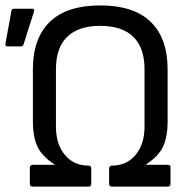

<svg xmlns="http://www.w3.org/2000/svg" viewBox="-20 -687 710 707"><path d="M100.1 0Q89.8 0 89.8 -9.8V-69.8Q89.8 -74.2 92.8 -77.1Q95.7 -80.1 100.1 -80.1H180.2V-82Q135.3 -110.8 118.2 -146.5Q101.1 -182.1 101.1 -241.2V-432.1Q101.1 -545.9 163.3 -606.4Q225.6 -667 349.1 -667Q472.7 -667 534.9 -606.4Q597.2 -545.9 597.2 -432.1V-241.2Q597.2 -182.1 580.1 -146.5Q563 -110.8 518.1 -82V-80.1H598.1Q607.9 -80.1 607.9 -69.8V-9.8Q607.9 0 598.1 0H392.1Q381.8 0 381.8 -9.8V-66.9Q381.8 -71.3 384.8 -74.2Q387.7 -77.1 392.1 -77.1Q446.3 -77.1 479.2 -116.5Q512.2 -155.8 512.2 -221.2V-432.1Q512.2 -511.2 470.7 -551.5Q429.2 -591.8 349.1 -591.8Q269 -591.8 227.5 -551.5Q186 -511.2 186 -432.1V-221.2Q186 -155.8 219 -116.5Q252 -77.1 306.2 -77.1Q315.9 -77.1 315.9 -66.9V-9.8Q315.9 0 306.2 0ZM6.8 -516.1Q-1.5 -516.1 0 -525.9L22 -647Q23.4 -654.8 32.2 -654.8H99.1Q107.9 -654.8 105 -644L66.9 -523.9Q64.5 -516.1 56.2 -516.1Z"/></svg>

Font: Sofia Sans
Style: Regular
Weight: 400
Designer: Botio Nikoltchev, Ani Petrova
Foundry: lettersoup
Version: Version 4.100